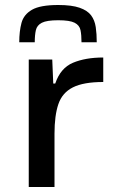

<svg xmlns="http://www.w3.org/2000/svg" viewBox="-20 -748 465 768"><path d="M95 0V-510H189L193 -414H201Q222 -476 272 -497Q322 -518 393 -518V-420Q314 -420 271.5 -398.5Q229 -377 213.5 -331.5Q198 -286 198 -213V0ZM213 -728Q267 -728 298.5 -717Q330 -706 344.5 -686.5Q359 -667 363 -639.5Q367 -612 367 -579H306Q306 -608 302 -627.5Q298 -647 278.5 -657Q259 -667 213 -667Q167 -667 147.5 -657Q128 -647 123.5 -627.5Q119 -608 119 -579H57Q57 -623 66 -656.5Q75 -690 108 -709Q141 -728 213 -728Z"/></svg>

Font: Saira Expanded Medium
Style: Regular
Weight: 500
Width: 7
Designer: Hector Gatti with collaboration of the Omnibus-Type team
Foundry: Omnibus-Type
Version: Version 1.100; ttfautohint (v1.8.3)